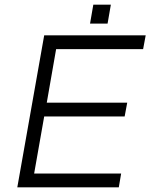

<svg xmlns="http://www.w3.org/2000/svg" viewBox="-20 -801 643 821"><path d="M379 -781H454L440 -700H365ZM603 -650 592 -591H220L180 -362H524L513 -303H169L126 -59H498L488 0H54L169 -650Z"/></svg>

Font: Overused Grotesk Book
Style: Italic
Weight: 350
Italic angle: -10°
Version: Version 0.003